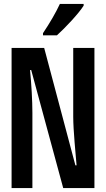

<svg xmlns="http://www.w3.org/2000/svg" viewBox="-20 -958 540 978"><path d="M199 -789V-778H270C313 -817 380 -888 406 -929V-938H285C264 -893 235 -843 199 -789ZM39 0H145V-384C145 -444 140 -531 133 -601H139L302 0H461V-714H353V-363C353 -294 366 -167 370 -116H364L205 -714H39Z"/></svg>

Font: Noto Sans Mono ExtraCondensed SemiBold
Style: Regular
Weight: 600
Width: 2
Designer: Monotype Design Team
Foundry: Monotype Imaging Inc.
Version: Version 2.014